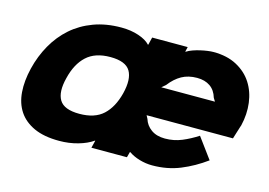

<svg xmlns="http://www.w3.org/2000/svg" viewBox="-88 -811 1392 992"><g transform="rotate(15 608.0 -315.0)"><path d="M1016 -394 1005 -412Q994 -450 966 -469.5Q938 -489 896 -489Q849 -489 814 -469.5Q779 -450 750 -412L729 -394ZM651 1H461L471 -39H469Q438 -17 390.5 -3.5Q343 10 290 10Q209 10 155.5 -14.5Q102 -39 73.5 -82Q45 -125 40.5 -184Q36 -243 53 -313Q70 -383 104 -443Q138 -503 187.5 -546.5Q237 -590 303 -614.5Q369 -639 451 -639Q502 -639 543.5 -625Q585 -611 605 -589H607L617 -630H807L801 -604H803Q817 -613 835.5 -619.5Q854 -626 873.5 -630.5Q893 -635 911.5 -637.5Q930 -640 943 -640Q1016 -640 1068 -612Q1120 -584 1149.5 -538Q1179 -492 1186.5 -433Q1194 -374 1179 -311Q1177 -306 1175.5 -301Q1174 -296 1171.5 -288Q1169 -280 1165 -267.5Q1161 -255 1155 -235H693L702 -218Q712 -185 741 -164Q770 -143 815 -143Q863 -143 905 -160.5Q947 -178 987 -204L1068 -94Q1005 -48 936.5 -20Q868 8 787 8Q753 8 719 -2Q685 -12 661 -29H659ZM547 -313Q567 -393 542 -435Q517 -477 435 -477Q354 -477 308 -434.5Q262 -392 243 -313Q223 -235 248 -193.5Q273 -152 355 -152Q437 -152 482 -193.5Q527 -235 547 -313Z"/></g></svg>

Font: TypoPRO Sinkin Sans
Style: 800 Black Italic
Weight: 900
Italic angle: -112°
Designer: Keith Bates
Foundry: K-Type
Version: Sinkin Sans (version 1.0)  by Keith Bates   •   © 2014   www